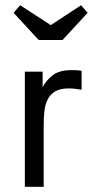

<svg xmlns="http://www.w3.org/2000/svg" viewBox="-20 -714 367 734"><path d="M253 -446Q261 -446 272.5 -445.5Q284 -445 292 -443V-371Q280 -373 267.5 -374.5Q255 -376 243 -376Q211 -376 192.5 -365.5Q174 -355 163.5 -336Q153 -317 150 -291Q147 -265 147 -234V0H75V-440H143V-381Q155 -405 180.5 -425.5Q206 -446 253 -446ZM174 -618 290 -694 315 -665 219 -561H128L32 -665L57 -694Z"/></svg>

Font: Tilda Sans
Style: Regular
Weight: 400
Designer: ParaType Ltd
Foundry: ParaType Ltd
Version: Version 1.009